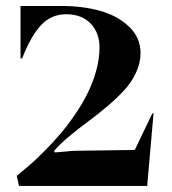

<svg xmlns="http://www.w3.org/2000/svg" viewBox="-20 -615 568 635"><path d="M43 0 35.2 -33.2Q55.2 -49.3 76.9 -68.1Q98.6 -86.9 126.2 -114.5Q153.8 -142.1 178.5 -170.9Q203.1 -199.7 227.5 -235.4Q252 -271 269.5 -306.2Q287.1 -341.3 298.1 -380.9Q309.1 -420.4 309.1 -458Q309.1 -506.8 279.5 -537.4Q250 -567.9 199.2 -567.9Q148.9 -567.9 115.2 -531.2Q81.5 -494.6 53.2 -421.9H47.9V-595.2H184.1Q253.9 -595.2 311.3 -579.1Q368.7 -563 406.7 -526.9Q444.8 -490.7 444.8 -439.9Q444.8 -406.2 429.4 -373.8Q414.1 -341.3 390.1 -315.7Q366.2 -290 334 -262.7Q301.8 -235.4 271.7 -213.4Q241.7 -191.4 210 -165Q178.2 -138.7 159.2 -116.2L161.1 -110.8L223.1 -116.2L425.8 -119.1L483.9 -240.2H487.8L466.8 0Z"/></svg>

Font: Bluu Next
Style: Bold
Weight: 700
Designer: Jean-Baptiste Morizot, Igor Stepanchenko (Cyrillic)
Foundry: Igor Stepanchenko
Version: Version 1.005